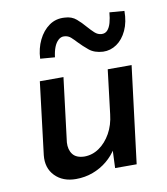

<svg xmlns="http://www.w3.org/2000/svg" viewBox="-78 -733 711 816"><g transform="rotate(-10 277.0 -325.0)"><path d="M185 17Q128 17 94.5 -17.5Q61 -52 67 -107L105 -419H207L173 -143Q171 -112 186 -92Q201 -72 236 -71Q271 -71 300.5 -91.5Q330 -112 350 -147.5Q370 -183 375 -229L398 -419H501L449 0H356L360 -96L364 -82Q347 -54 320 -31.5Q293 -9 258.5 4Q224 17 185 17ZM392 -496Q355 -498 332.5 -516.5Q310 -535 292 -554Q280 -567 268.5 -577.5Q257 -588 240 -589Q226 -590 214.5 -579.5Q203 -569 196 -551Q189 -533 186 -508L123 -513Q125 -557 142.5 -593Q160 -629 189 -649.5Q218 -670 256 -667Q286 -666 306 -648.5Q326 -631 342 -612Q356 -596 369 -584Q382 -572 398 -571Q414 -570 424 -581Q434 -592 439.5 -611.5Q445 -631 447 -656L511 -651Q511 -603 494.5 -567.5Q478 -532 451 -513.5Q424 -495 392 -496Z"/></g></svg>

Font: Josefin Sans Medium
Style: Italic
Weight: 500
Italic angle: -7°
Designer: Santiago Orozco
Foundry: Typemade
Version: Version 2.000